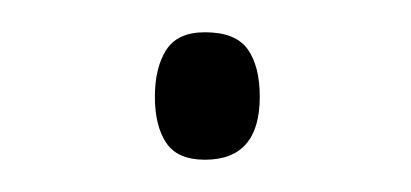

<svg xmlns="http://www.w3.org/2000/svg" viewBox="-20 -387 255 119"><path d="M76 -327Q76 -345 83 -356Q90 -367 107 -367Q126 -367 133.5 -356.5Q141 -346 141 -327Q141 -288 107 -288Q90 -288 83 -298.5Q76 -309 76 -327Z"/></svg>

Font: Noto Sans Arabic UI SmCn XLt
Style: Regular
Weight: 200
Width: 4
Designer: Monotype Design Team, Nadine Chahine and Nizar Qandah
Foundry: Monotype Imaging Inc.
Version: Version 2.010; ttfautohint (v1.8.4.7-5d5b)